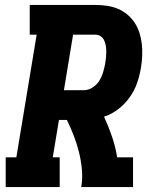

<svg xmlns="http://www.w3.org/2000/svg" viewBox="-20 -755 640 775"><path d="M3 0V-120H46L128 -615H100V-735H366Q389 -735 412.5 -731.5Q436 -728 457 -719Q478 -710 495 -695.5Q512 -681 524 -662.5Q536 -644 543 -622Q550 -600 552.5 -577Q555 -554 554 -530Q553 -506 549 -482Q544 -451 533.5 -420.5Q523 -390 504 -363Q485 -336 458 -315Q431 -294 400 -284Q418 -245 432 -204Q446 -163 453 -120H517V0H308Q314 -36 310.5 -72Q307 -108 298.5 -142Q290 -176 277.5 -208Q265 -240 250 -271H218L193 -120H221V0ZM238 -391H319Q337 -391 354 -402Q371 -413 381 -429.5Q391 -446 396.5 -464.5Q402 -483 405 -501Q407 -512 408 -524Q409 -536 409 -548Q409 -560 407 -571Q405 -582 400.5 -592Q396 -602 386.5 -608.5Q377 -615 366 -615H275Z"/></svg>

Font: Iosevka Curly Slab HvExObl
Style: Regular
Weight: 900
Width: 7
Italic angle: -9°
Monospace: yes
Designer: Belleve Invis
Foundry: Belleve Invis
Version: Version 11.1.0; ttfautohint (v1.8.3)